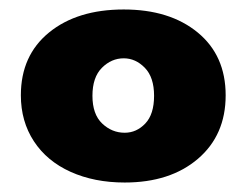

<svg xmlns="http://www.w3.org/2000/svg" viewBox="-20 -732 520 405"><path d="M24 -531Q24 -615 83.5 -663.5Q143 -712 241 -712Q338 -712 397 -663.5Q456 -615 456 -531Q456 -447 397.5 -397Q339 -347 243 -347Q179 -347 129 -369.5Q79 -392 51.5 -434Q24 -476 24 -531ZM305 -530Q305 -569 285.5 -589Q266 -609 241 -609Q215 -609 195 -589Q175 -569 175 -530Q175 -491 195.5 -471.5Q216 -452 243 -452Q268 -452 286.5 -471.5Q305 -491 305 -530Z"/></svg>

Font: Fz Poppins ExtBd
Style: Regular
Weight: 800
Designer: Ninad Kale (Devanagari), Jonny Pinhorn (Latin)
Foundry: Indian Type Foundry
Version: Vit hóa bi Vntype.Com & FontZin.Com